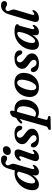

<svg xmlns="http://www.w3.org/2000/svg" viewBox="1338 -2102 1004 3719"><g transform="rotate(-90 1839.5 -242.0)"><path d="M500 -71.5Q481.5 -35.5 444.2 -12.5Q407 10.5 367 10.5Q301 10.5 301 -55Q301 -79.5 310 -117.5Q270 -53.5 222.2 -21.5Q174.5 10.5 124 10.5Q68 10.5 38.2 -29Q8.5 -68.5 17.5 -147Q23 -207.5 50.5 -263.8Q78 -320 122.2 -364.8Q166.5 -409.5 223.2 -435.5Q280 -461.5 345 -461.5Q374 -461.5 396.5 -454L433 -578Q455 -653.5 498.2 -688.8Q541.5 -724 604.5 -724Q646.5 -724 667.5 -706Q688.5 -688 688.5 -664Q688.5 -637 673.5 -621.2Q658.5 -605.5 632.5 -605.5Q614 -605.5 598.8 -613.5Q583.5 -621.5 569.5 -629.8Q555.5 -638 540.5 -638Q522.5 -638 510.5 -625.2Q498.5 -612.5 497 -593.5Q496 -579.5 502.2 -566Q508.5 -552.5 516 -536.5Q523.5 -520.5 526.2 -499.5Q529 -478.5 521 -449.5L434.5 -150.5Q423 -111 424.5 -95.2Q426 -79.5 440.5 -79.5Q448.5 -79.5 457 -84.5Q465.5 -89.5 478 -102Q490.5 -113 499 -108Q514.5 -101.5 500 -71.5ZM146.5 -137.5Q144 -98.5 155.5 -81Q167 -63.5 187 -63.5Q210.5 -63.5 240 -89.2Q269.5 -115 296.5 -159.8Q323.5 -204.5 340 -261L375 -380.5Q366 -410.5 330.5 -410.5Q298.5 -410.5 266.8 -385.8Q235 -361 208.8 -320.8Q182.5 -280.5 165.8 -232.5Q149 -184.5 146.5 -137.5Z M766 -534Q732 -534 714 -552.2Q696 -570.5 697 -597Q698 -630.5 725.8 -658.8Q753.5 -687 799 -687Q835 -687 852 -668.2Q869 -649.5 868 -622.5Q867 -587.5 839.2 -560.8Q811.5 -534 766 -534ZM725 -144.5Q712.5 -109 715 -94.2Q717.5 -79.5 731 -79.5Q739 -79.5 747.8 -84.5Q756.5 -89.5 769.5 -102Q782 -113 790.5 -108.5Q797.5 -105.5 798.2 -95.5Q799 -85.5 791.5 -70.5Q771.5 -34 734.8 -11.8Q698 10.5 651.5 10.5Q598.5 10.5 584.5 -23.5Q570.5 -57.5 592.5 -116L661 -304.5Q675 -341 672.5 -356Q670 -371 656 -371Q648 -371 638.8 -365.8Q629.5 -360.5 616 -347Q602.5 -337 593.5 -341Q586.5 -344 585.5 -353.8Q584.5 -363.5 593 -378Q615 -415 652.5 -438.2Q690 -461.5 734 -461.5Q783 -461.5 799 -427.2Q815 -393 791.5 -330Z M1022.5 -36Q1049 -36 1065.2 -51.2Q1081.5 -66.5 1081.5 -89Q1081.5 -110 1066.5 -129.5Q1051.5 -149 1005.5 -180.5Q951 -217.5 929 -247Q907 -276.5 907.5 -318Q908.5 -358 933 -390.8Q957.5 -423.5 1003 -443.2Q1048.5 -463 1112.5 -463Q1187.5 -463 1226 -434Q1264.5 -405 1265 -364Q1265.5 -312 1226.5 -312Q1209.5 -312 1196.8 -323Q1184 -334 1171 -362Q1157 -390 1139 -404.2Q1121 -418.5 1096 -418.5Q1067 -418.5 1049.5 -402Q1032 -385.5 1032 -359.5Q1032 -338 1047.5 -316Q1063 -294 1111 -259Q1169.5 -217.5 1188.8 -187.5Q1208 -157.5 1206 -120Q1203.5 -62.5 1150.2 -26Q1097 10.5 1008.5 10.5Q926 10.5 884.8 -22.2Q843.5 -55 843.5 -97Q844 -119.5 854.5 -133Q865 -146.5 883 -146.5Q902 -146.5 915.5 -133.8Q929 -121 941.5 -95Q958 -62 977.8 -49Q997.5 -36 1022.5 -36Z M1347.5 -323.5Q1326 -304.5 1311 -319.5Q1304 -326.5 1307.8 -339Q1311.5 -351.5 1323.5 -363Q1364 -405 1416 -429.5L1429.5 -476Q1435 -496.5 1451.8 -513Q1468.5 -529.5 1488.8 -539.2Q1509 -549 1525.5 -549Q1570 -549 1552 -482L1546.5 -463Q1565 -464 1584 -463.5Q1680.5 -461.5 1730.2 -401.2Q1780 -341 1767.5 -232.5Q1759 -157 1724 -102.2Q1689 -47.5 1636.2 -18.2Q1583.5 11 1522 10Q1462 9 1424.5 -19L1382 135Q1377 154 1379.8 165.5Q1382.5 177 1400 180.5L1430.5 186Q1453.5 191 1453.5 208.5Q1454 220.5 1445 227.8Q1436 235 1422 235.5L1209 239.5Q1182.5 240 1182.5 216.5Q1182.5 208.5 1188.2 201.2Q1194 194 1208 187Q1230.5 180 1239.2 171Q1248 162 1253 144.5L1397.5 -364Q1372 -346.5 1347.5 -323.5ZM1492.5 -46.5Q1541.5 -44.5 1582.2 -95Q1623 -145.5 1637 -244.5Q1649 -327 1626 -368.5Q1603 -410 1559.5 -413Q1546.5 -414 1533 -413L1438.5 -69.5Q1459.5 -47.5 1492.5 -46.5Z M2108 -463Q2204 -461 2251.8 -400.5Q2299.5 -340 2285 -240.5Q2274.5 -165.5 2235.8 -108.2Q2197 -51 2136.5 -19.5Q2076 12 2000 10.5Q1907 8.5 1858 -50.8Q1809 -110 1824 -211Q1834.5 -284 1871.8 -341.8Q1909 -399.5 1969 -432.2Q2029 -465 2108 -463ZM2010 -41.5Q2039 -40 2067.2 -70Q2095.5 -100 2117.8 -151.5Q2140 -203 2150 -266.5Q2163 -339 2147.8 -373.5Q2132.5 -408 2100 -410.5Q2069.5 -412.5 2040.5 -381Q2011.5 -349.5 1989.5 -297Q1967.5 -244.5 1958 -183.5Q1945.5 -111 1961.2 -77.5Q1977 -44 2010 -41.5Z M2482 -36Q2508.5 -36 2524.8 -51.2Q2541 -66.5 2541 -89Q2541 -110 2526 -129.5Q2511 -149 2465 -180.5Q2410.5 -217.5 2388.5 -247Q2366.5 -276.5 2367 -318Q2368 -358 2392.5 -390.8Q2417 -423.5 2462.5 -443.2Q2508 -463 2572 -463Q2647 -463 2685.5 -434Q2724 -405 2724.5 -364Q2725 -312 2686 -312Q2669 -312 2656.2 -323Q2643.5 -334 2630.5 -362Q2616.5 -390 2598.5 -404.2Q2580.5 -418.5 2555.5 -418.5Q2526.5 -418.5 2509 -402Q2491.5 -385.5 2491.5 -359.5Q2491.5 -338 2507 -316Q2522.5 -294 2570.5 -259Q2629 -217.5 2648.2 -187.5Q2667.5 -157.5 2665.5 -120Q2663 -62.5 2609.8 -26Q2556.5 10.5 2468 10.5Q2385.5 10.5 2344.2 -22.2Q2303 -55 2303 -97Q2303.5 -119.5 2314 -133Q2324.5 -146.5 2342.5 -146.5Q2361.5 -146.5 2375 -133.8Q2388.5 -121 2401 -95Q2417.5 -62 2437.2 -49Q2457 -36 2482 -36Z M3141.5 -143Q3132.5 -107.5 3135.5 -93.2Q3138.5 -79 3151 -79Q3166.5 -79 3189.5 -102.5Q3201 -112.5 3209 -109Q3224 -103.5 3211.5 -73Q3193.5 -35 3157.8 -12.2Q3122 10.5 3078 10.5Q3016 10.5 3016 -54Q3016 -67 3018 -82.2Q3020 -97.5 3024.5 -118.5Q2948.5 10.5 2840.5 10.5Q2787 10.5 2758 -26.5Q2729 -63.5 2736.5 -140Q2741.5 -199.5 2768.8 -256.8Q2796 -314 2842.2 -360.5Q2888.5 -407 2950.2 -434.8Q3012 -462.5 3085.5 -462.5Q3161 -462.5 3197.2 -446.8Q3233.5 -431 3231.5 -408Q3230 -395.5 3223.2 -388.5Q3216.5 -381.5 3208.8 -374.5Q3201 -367.5 3197.5 -354.5ZM2868 -145Q2863 -101 2873.8 -82Q2884.5 -63 2903 -63Q2927 -63 2954 -88.2Q2981 -113.5 3006.2 -156.2Q3031.5 -199 3051 -252Q3070.5 -305 3080 -360.5Q3087.5 -409 3053 -409Q3022.5 -409 2991.8 -385.8Q2961 -362.5 2934.8 -324Q2908.5 -285.5 2890.8 -238.8Q2873 -192 2868 -145Z M3596 -723.5Q3637.5 -723.5 3658.2 -705.2Q3679 -687 3679 -662.5Q3679 -637 3663.5 -622Q3648 -607 3622 -607Q3603.5 -607 3588.5 -614.5Q3573.5 -622 3559.2 -629.8Q3545 -637.5 3529.5 -637.5Q3511.5 -637.5 3499 -624Q3486.5 -610.5 3484.5 -591Q3483.5 -576 3490.2 -561.2Q3497 -546.5 3504.5 -529.5Q3512 -512.5 3514.8 -490.5Q3517.5 -468.5 3508.5 -439L3421 -149.5Q3408.5 -108 3411.5 -94Q3414.5 -80 3428.5 -80Q3450.5 -80 3475.5 -108Q3486 -117.5 3495 -114Q3502 -111.5 3503.5 -102Q3505 -92.5 3497.5 -77.5Q3479 -39 3438.5 -14.2Q3398 10.5 3347 10.5Q3293 10.5 3280 -23Q3267 -56.5 3286.5 -120L3423 -573.5Q3446.5 -651 3491 -687.2Q3535.5 -723.5 3596 -723.5Z"/></g></svg>

Font: Fraunces 72pt Soft SemiBold
Style: Italic
Weight: 600
Italic angle: -16°
Version: Version 1.000;[b76b70a41]